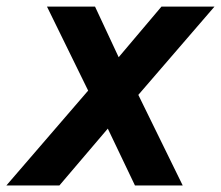

<svg xmlns="http://www.w3.org/2000/svg" viewBox="-42 -567 676 587"><path d="M-22.5 0H139.6L287.6 -173.8L370.6 0H516.6L380.9 -276.9L613.8 -546.9H451.7L320.8 -392.1L248.5 -546.9H101.6L227.5 -290Z"/></svg>

Font: Hack
Style: Bold Oblique
Weight: 700
Italic angle: -12°
Monospace: yes
Designer: Christopher Simpkins
Foundry: Christopher Simpkins
Version: Version 2.010